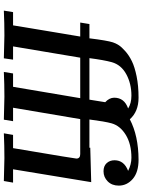

<svg xmlns="http://www.w3.org/2000/svg" viewBox="109 -849 740 998"><g transform="rotate(90 479.0 -350.0)"><path d="M35.2 0 43 -47.9H111.8L169.9 -397H97.2L105 -444.8H179.2Q190.4 -536.6 200.2 -566.9Q205.1 -582 214.6 -596.9Q224.1 -611.8 246.1 -631.3Q268.1 -650.9 298.1 -665.5Q328.1 -680.2 377.4 -690.2Q426.8 -700.2 487.8 -700.2Q559.6 -700.2 600.1 -654.8Q686 -699.7 810.1 -700.2Q875 -700.2 909.9 -670.2Q944.8 -640.1 944.8 -597.2Q944.8 -562 922.9 -540Q900.9 -518.1 870.1 -518.1Q843.3 -518.1 828.1 -534.4Q813 -550.8 813 -575.2Q813 -625 868.2 -646Q834 -663.1 799.8 -663.1Q729 -663.1 681.4 -634Q633.8 -605 621.1 -560.1Q611.3 -524.9 601.1 -444.8H748V-449.2L926.8 -454.1L859.9 -47.9H929.2L920.9 0Q813 -2.9 801.8 -2.9Q737.8 -2.9 672.9 0L681.2 -47.9H750L793 -305.2Q804.2 -373 804.2 -377Q804.2 -397 780.8 -397H599.1L540 -47.9H609.9L602.1 0Q494.1 -2.9 482.9 -2.9Q418 -2.9 354 0L361.8 -47.9H431.2L490.2 -397H279.8L221.2 -47.9H290L283.2 0Q175.3 -2.9 164.1 -2.9Q100.1 -2.9 35.2 0ZM282.2 -444.8H498L511.2 -526.9Q488.3 -547.9 487.8 -573.2Q487.8 -626.5 543.9 -646Q517.1 -663.1 477.1 -663.1Q415 -663.1 366 -636.5Q316.9 -609.9 303.2 -561Q292 -520 282.2 -444.8Z"/></g></svg>

Font: CMU Serif Extra
Style: BoldSlanted
Weight: 700
Italic angle: -9.46001°
Version: Version 0.7.0